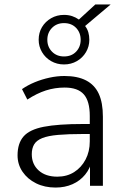

<svg xmlns="http://www.w3.org/2000/svg" viewBox="-20 -836 562 864"><path d="M230 8Q181 8 142.5 -11Q104 -30 81.5 -63Q59 -96 59 -137Q59 -191 86 -222Q113 -253 177 -265.5Q241 -278 353 -278H396V-233H354Q287 -233 241.5 -229Q196 -225 170 -214.5Q144 -204 133.5 -186Q123 -168 123 -142Q123 -97 154 -69Q185 -41 238 -41Q281 -41 313.5 -61.5Q346 -82 365 -118Q384 -154 384 -200V-314Q384 -381 357 -411.5Q330 -442 271 -442Q227 -442 186.5 -429Q146 -416 103 -388L79 -435Q105 -453 136.5 -466Q168 -479 202.5 -486.5Q237 -494 270 -494Q329 -494 367.5 -474Q406 -454 424.5 -414Q443 -374 443 -311V0H385V-117H395Q386 -78 363 -50Q340 -22 306 -7Q272 8 230 8ZM268 -546Q236 -546 210 -561Q184 -576 169 -601.5Q154 -627 154 -657Q154 -689 169 -714Q184 -739 210 -754Q236 -769 268 -769Q288 -769 304.5 -763.5Q321 -758 335 -748L409 -816H478L363 -719Q373 -706 377.5 -690.5Q382 -675 382 -657Q382 -627 367 -601.5Q352 -576 326 -561Q300 -546 268 -546ZM268 -582Q302 -582 322.5 -603.5Q343 -625 343 -657Q343 -689 322.5 -710.5Q302 -732 268 -732Q235 -732 214 -710.5Q193 -689 193 -657Q193 -625 214 -603.5Q235 -582 268 -582Z"/></svg>

Font: Nunito Sans 12pt Light
Style: Regular
Weight: 300
Designer: Vernon Adams
Foundry: Vernon Adams
Version: Version 3.101;gftools[0.9.27]